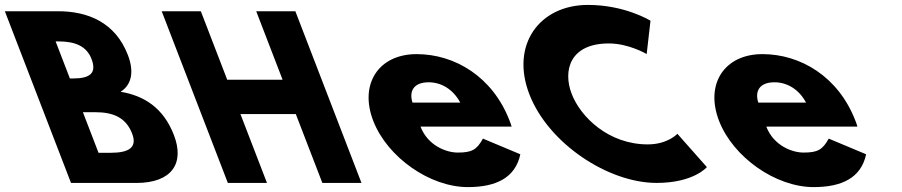

<svg xmlns="http://www.w3.org/2000/svg" viewBox="-221 -749 3682 784"><path d="M-201.2 -703.1 69 -1.9H335.1C480.4 -1.9 533.8 -81.8 489.2 -197.4C445.7 -310.4 365 -358.9 271.5 -374.2C319.2 -404.8 326 -460 301.1 -524.6C249.7 -658.1 137.1 -703.1 16.4 -703.1ZM64.4 -428.6 6.1 -579.9H18.9C88.6 -579.9 133.3 -558.6 152.6 -508.5C175.2 -449.8 146 -428.6 77.2 -428.6ZM181.3 -125.1 117.5 -290.9H167.6C243.3 -290.9 293.8 -267.9 318.6 -203.3C339.9 -148.1 307.1 -125.1 231.5 -125.1Z M760.8 -283.2H986.9L1095.3 -1.9H1255.1L985 -703.1H825.2L932.9 -423.5H706.8L599.1 -703.1H439.3L709.4 -1.9H869.2Z M1868.1 -232C1866.8 -238 1862.6 -249 1859.9 -256C1790.5 -436 1636.1 -528 1480.1 -528C1325.1 -528 1245.1 -406 1302.9 -256C1360.3 -107 1534.3 15 1689.3 15C1803.3 15 1883 -22 1903.7 -119L1751 -183C1725.7 -137 1705 -126 1648 -126C1603 -126 1526.6 -153 1496.1 -232ZM1463.4 -330C1448.3 -377 1468.4 -413 1529.4 -413C1581.4 -413 1629.6 -384 1658.4 -330Z M2424.1 -159.4C2263.4 -159.4 2149.6 -271.6 2113.3 -365.9C2077.3 -459.4 2104.6 -571.6 2265.2 -571.6C2346.8 -571.6 2419.6 -528.3 2419.6 -528.3L2435.2 -664.3C2435.2 -664.3 2332.2 -728.9 2180 -728.9C1981.1 -728.9 1862.9 -565.7 1940.5 -364.2C2017.8 -163.6 2261.9 -2.1 2460 -2.1C2612.1 -2.1 2665.4 -66.7 2665.4 -66.7L2545 -202.7C2545 -202.7 2505.7 -159.4 2424.1 -159.4Z M3280.1 -232C3278.8 -238 3274.6 -249 3271.9 -256C3202.5 -436 3048.1 -528 2892.1 -528C2737.1 -528 2657.1 -406 2714.9 -256C2772.3 -107 2946.3 15 3101.3 15C3215.3 15 3295 -22 3315.7 -119L3163 -183C3137.7 -137 3117 -126 3060 -126C3015 -126 2938.6 -153 2908.1 -232ZM2875.4 -330C2860.3 -377 2880.4 -413 2941.4 -413C2993.4 -413 3041.6 -384 3070.4 -330Z"/></svg>

Font: Hussar
Style: BdOpOblFour
Weight: 700
Foundry: Cannot Into Space Fonts
Version: Version 2.00